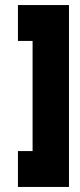

<svg xmlns="http://www.w3.org/2000/svg" viewBox="-20 -740 316 760"><path d="M51 0V-142H109V-578H51V-720H253V0Z"/></svg>

Font: Orbitron ExtraBold
Style: Regular
Weight: 800
Designer: Matt McInerney
Foundry: The League of Moveable Type
Version: Version 2.001